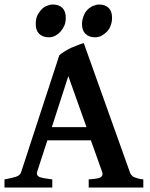

<svg xmlns="http://www.w3.org/2000/svg" viewBox="-20 -835 668 855"><path d="M272.9 -755.9Q272.9 -736.8 267.1 -722.2Q261.2 -708 250 -694.8Q240.2 -683.6 226.1 -675.8Q212.9 -668.9 196.8 -668.9Q169.9 -668.9 153.8 -685.1Q138.7 -700.2 139.2 -729Q139.2 -748 145 -763.2Q150.9 -777.3 162.1 -790Q172.9 -802.2 186 -808.1Q202.1 -814.9 214.8 -814.9Q242.7 -814.9 257.8 -799.8Q272.9 -784.7 272.9 -755.9ZM479 -755.9Q479 -736.8 473.1 -722.2Q467.3 -706.1 457 -694.8Q448.2 -685.1 432.1 -675.8Q418.9 -668.9 402.8 -668.9Q376 -668.9 359.9 -685.1Q344.7 -700.2 345.2 -729Q345.2 -746.1 352.1 -763.2Q357.9 -779.3 367.9 -790Q377.9 -800.8 393.1 -808.1Q409.2 -814.9 420.9 -814.9Q448.7 -814.9 463.9 -799.8Q479 -784.7 479 -755.9ZM365.2 -269 284.2 -496.1 210.9 -269ZM190.9 -210 145 -68.8Q141.1 -53.7 155.8 -46.9Q169.9 -41 212.9 -36.1V0H0V-36.1Q33.2 -42 50.8 -47.9Q69.8 -53.7 74.2 -68.8L244.1 -588.9Q250 -594.7 269 -606.9Q283.2 -615.7 296.9 -622.1Q299.8 -623 310.3 -627.4Q320.8 -631.8 326.2 -633.8Q329.1 -634.8 334.5 -637Q339.8 -639.2 344.5 -640.6Q349.1 -642.1 353 -643.1L558.1 -68.8Q561 -60.1 564 -57.1Q568.8 -51.3 575.2 -46.9Q579.1 -44.9 592 -41Q605 -37.1 618.2 -36.1V0H375V-36.1Q417 -39.1 426.8 -44.9Q440.9 -52.7 435.1 -68.8L384.8 -210Z"/></svg>

Font: Gentium Basic
Style: Bold
Weight: 700
Designer: J. Victor Gaultney and Annie Olsen
Foundry: SIL International
Version: Version 1.100